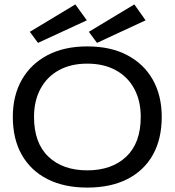

<svg xmlns="http://www.w3.org/2000/svg" viewBox="-20 -838 790 869"><path d="M375 11Q270 11 194.5 -27.5Q119 -66 78.5 -137.5Q38 -209 38 -309Q38 -405 78.5 -476.5Q119 -548 194.5 -588Q270 -628 375 -628Q481 -628 556.5 -588Q632 -548 672 -476.5Q712 -405 712 -309Q712 -209 672 -137.5Q632 -66 556.5 -27.5Q481 11 375 11ZM375 -67Q486 -67 551.5 -129Q617 -191 617 -309Q617 -382 587.5 -436.5Q558 -491 503.5 -520.5Q449 -550 375 -550Q301 -550 247 -520.5Q193 -491 163.5 -436.5Q134 -382 134 -309Q134 -191 199 -129Q264 -67 375 -67ZM419 -644 382 -694 588 -818 639 -746ZM152 -644 115 -694 321 -818 373 -746Z"/></svg>

Font: Inconsolata ExtraExpanded Medium
Style: Regular
Weight: 500
Width: 8
Monospace: yes
Designer: Raph Levien, Cyreal, Brenton Simpson
Foundry: Raph Levien, Cyreal, Google
Version: Version 3.001; ttfautohint (v1.8.2.53-6de2)